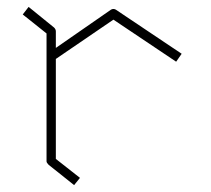

<svg xmlns="http://www.w3.org/2000/svg" viewBox="-20 -579 613 557"><path d="M302 -551Q309 -555 316 -551L507 -423L491 -400L309 -522L142 -408V-118L212 -63L195 -42L121 -101Q115 -107 115 -111V-482L46 -537L63 -559L137 -499Q142 -494 142 -488V-440Z"/></svg>

Font: Envoyer
Style: Regular
Weight: 400
Version: Version 0.1